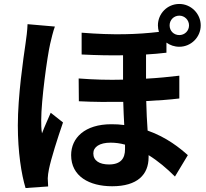

<svg xmlns="http://www.w3.org/2000/svg" viewBox="-20 -890 1040 969"><path d="M119 -768C118 -736 113 -698 109 -671C98 -595 70 -407 70 -257C70 -123 88 -10 109 59L223 51C222 37 221 20 221 10C221 -1 224 -22 227 -36C238 -90 270 -191 298 -272L236 -321C222 -288 205 -252 192 -217C188 -237 188 -264 188 -284C188 -383 218 -602 233 -668C237 -686 249 -736 257 -756ZM885 -811C912 -811 934 -789 934 -762C934 -734 912 -713 885 -713C857 -713 836 -734 836 -762C836 -789 857 -811 885 -811ZM611 -137C611 -90 589 -60 530 -60C482 -60 451 -79 451 -116C451 -148 482 -170 538 -170C562 -170 586 -167 611 -160ZM820 -675C838 -662 860 -654 885 -654C944 -654 993 -702 993 -762C993 -821 944 -870 885 -870C824 -870 777 -821 777 -762C777 -751 779 -739 782 -729C671 -716 554 -712 392 -725V-615C471 -611 539 -610 601 -611V-488C529 -486 454 -488 377 -494L378 -379C454 -375 530 -375 602 -376C603 -337 605 -297 607 -259C586 -262 564 -263 542 -263C408 -263 339 -194 339 -107C339 0 431 50 546 50C674 50 730 -9 730 -97V-107C777 -78 822 -40 863 1L928 -107C890 -141 822 -197 725 -231C722 -277 719 -326 718 -380C780 -383 836 -387 885 -393V-508C833 -502 777 -496 717 -493V-615C752 -617 786 -620 820 -624Z"/></svg>

Font: Noto Sans CJK JP Bold
Style: Regular
Weight: 700
Designer: Ryoko NISHIZUKA (kana & ideographs); Paul D. Hunt (Latin, Greek & Cyrillic); Wenlong ZHANG (bopomofo); Sandoll Communica
Foundry: Adobe Systems Incorporated
Version: Version 1.004;PS 1.004;hotconv 1.0.82;makeotf.lib2.5.63406